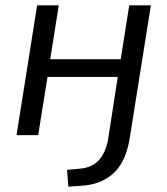

<svg xmlns="http://www.w3.org/2000/svg" viewBox="-20 -506 627 719"><path d="M236 193 231 130 275 126Q323 123 349.5 94.5Q376 66 385 15L421 -218H158L123 0H42L119 -486H200L168 -284H432L464 -486H545L466 10Q459 54 444.5 86.5Q430 119 407 141Q384 163 352.5 175.5Q321 188 280 190Z"/></svg>

Font: Nunito Sans 12pt
Style: Italic
Weight: 400
Italic angle: -9°
Designer: Vernon Adams
Foundry: Vernon Adams
Version: Version 3.101;gftools[0.9.27]